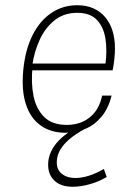

<svg xmlns="http://www.w3.org/2000/svg" viewBox="-20 -500 488 734"><path d="M388 176.5Q358 194.5 323.2 204.2Q288.5 214 258 214Q213 214 188.5 191Q164 168 164 129.5Q164 104.5 174.5 81Q185 57.5 205.5 36.5Q226 15.5 255.8 -2.5Q285.5 -20.5 324 -34L327.5 -18.5Q287.5 0 258 22Q228.5 44 212.8 68.5Q197 93 197 120.5Q197 149.5 217 165Q237 180.5 267.5 180.5Q292 180.5 319.2 172Q346.5 163.5 377 146ZM230.5 7.5Q174.5 7.5 135.5 -20.2Q96.5 -48 79 -101.5Q61.5 -155 69 -232.5Q76.5 -309.5 104.2 -365Q132 -420.5 176 -450.2Q220 -480 275 -480Q310.5 -480 337.2 -468Q364 -456 382.5 -434Q401 -412 410.2 -381.8Q419.5 -351.5 419.5 -315Q419.5 -297.5 417.2 -274.8Q415 -252 410.5 -231H80L104.5 -245Q98 -183.5 108.2 -133Q118.5 -82.5 149.2 -52.5Q180 -22.5 235 -22.5Q287 -22.5 323 -51.2Q359 -80 370.5 -134.5H406.5Q394.5 -85.5 368.2 -54Q342 -22.5 306.5 -7.5Q271 7.5 230.5 7.5ZM103.5 -251 86 -257H407.5L383 -254.5Q390 -306.5 383.2 -351.2Q376.5 -396 350.8 -423.5Q325 -451 275 -451Q224.5 -451 188.8 -422.5Q153 -394 132 -348.5Q111 -303 103.5 -251Z"/></svg>

Font: Karla ExtraLight
Style: Italic
Weight: 250
Italic angle: -8°
Designer: Jonathan Pinhorn
Version: Version 2.004;gftools[0.9.33]